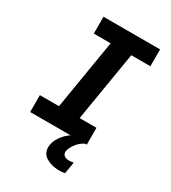

<svg xmlns="http://www.w3.org/2000/svg" viewBox="-227 -848 1053 1184"><g transform="rotate(30 300.0 -256.0)"><path d="M54 0V-120H190L272 -615H152V-735H555V-615H419L337 -120H457V0ZM389 223Q372 223 355.5 220.5Q339 218 324 212.5Q309 207 295 199Q281 191 272 178Q263 165 260 149Q257 133 260 115Q263 95 273.5 75Q284 55 298.5 38Q313 21 331 7.5Q349 -6 369 -16Q389 -26 409.5 -32Q430 -38 451 -40L445 0Q430 7 417 17.5Q404 28 394 41Q384 54 376 68.5Q368 83 365 99Q364 108 367 117Q370 126 377.5 131Q385 136 394.5 138Q404 140 414 140Q421 140 428.5 138.5Q436 137 443 136L429 219Q419 221 409 222Q399 223 389 223Z"/></g></svg>

Font: Iosevka SS04 Heavy Extended
Style: Italic
Weight: 900
Width: 7
Italic angle: -9°
Monospace: yes
Designer: Belleve Invis
Foundry: Belleve Invis
Version: Version 19.0.0; ttfautohint (v1.8.4)